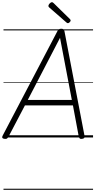

<svg xmlns="http://www.w3.org/2000/svg" viewBox="-32 -1257 871 1756"><path d="M11 13Q-5 12 -10 4Q-15 -4 -7 -18L493 -972Q499 -984 506.5 -989Q514 -994 529 -994Q543 -994 549 -988.5Q555 -983 558 -969L741 -15Q744 -2 738 5Q732 12 717 13Q703 15 697.5 9.5Q692 4 688 -10L635 -293H196L47 -9Q39 5 32 10Q25 15 11 13ZM222 -343H625L517 -911ZM589 -1045Q585 -1045 582 -1047Q579 -1049 575 -1052L418 -1189Q413 -1193 412 -1196Q411 -1199 411 -1204Q411 -1210 416.5 -1218Q422 -1226 429.5 -1231.5Q437 -1237 444 -1237Q448 -1237 451 -1234.5Q454 -1232 459 -1228L608 -1082Q612 -1078 613 -1075Q614 -1072 614 -1069Q614 -1062 605 -1053.5Q596 -1045 589 -1045ZM0 469H819V479H0ZM0 -20H819V0H0ZM0 -505H819V-500H0ZM0 -989H819V-979H0Z"/></svg>

Font: Playwrite DE VA Guides
Style: Regular
Weight: 400
Designer: Veronika Burian, José Scaglione
Foundry: TypeTogether
Version: Version 1.003